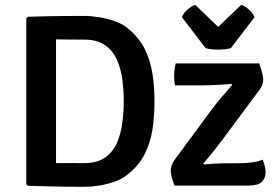

<svg xmlns="http://www.w3.org/2000/svg" viewBox="-20 -752 1127 778"><path d="M606 -341.5Q606 -283 598 -229.2Q590 -175.5 567 -129Q544 -82.5 498 -45.5Q476 -27.5 445 -16.2Q414 -5 381.2 0Q348.5 5 321.5 5Q280.5 5 244.8 4.5Q209 4 173 3Q137 2 93.5 1L86.5 -5.5V-677.5L93.5 -684Q136.5 -685.5 172.8 -686.2Q209 -687 244.8 -687.2Q280.5 -687.5 321.5 -687.5Q348.5 -687.5 381.2 -682.2Q414 -677 445.2 -666Q476.5 -655 498 -637Q543.5 -600 566.5 -553.5Q589.5 -507 597.8 -453.2Q606 -399.5 606 -341.5ZM481.5 -341.5Q481.5 -384.5 475.8 -428.8Q470 -473 453.8 -509.8Q437.5 -546.5 405.5 -569Q373.5 -591.5 321 -591.5Q291.5 -591.5 265.2 -591.8Q239 -592 207 -592.5V-91Q239 -91.5 265.2 -91.2Q291.5 -91 321 -91Q373.5 -91 405.5 -113.5Q437.5 -136 453.8 -173.2Q470 -210.5 475.8 -254.8Q481.5 -299 481.5 -341.5ZM841 -312.5Q858.5 -335.5 880.5 -361.2Q902.5 -387 921 -408L918 -412Q902.5 -410.5 879.5 -409Q856.5 -407.5 832 -406.8Q807.5 -406 787 -406H689.5Q687 -415 686.2 -425Q685.5 -435 685.5 -442.5Q685.5 -454.5 687.2 -468.5Q689 -482.5 692 -495H1030Q1038.5 -471.5 1042.5 -456Q1046.5 -440.5 1046.5 -428Q1046.5 -419 1043.2 -409Q1040 -399 1033 -390L881 -185.5Q864 -162.5 843.2 -136.5Q822.5 -110.5 804 -90L807 -85.5Q830.5 -88 854 -89.2Q877.5 -90.5 896 -90.5H940Q971.5 -90.5 998.2 -93.5Q1025 -96.5 1044.5 -105Q1050 -90.5 1053 -78.5Q1056 -66.5 1056 -54Q1056 -29.5 1040.8 -14.8Q1025.5 0 986 0H687Q678.5 -23.5 675.2 -37Q672 -50.5 672 -61.5Q672 -71.5 675.8 -82.5Q679.5 -93.5 689.5 -107ZM813 -557 717 -682.5Q725 -701 741.5 -714.8Q758 -728.5 771 -732.5L864 -643L957.5 -732.5Q970.5 -728.5 987 -714.8Q1003.5 -701 1011.5 -682.5L915.5 -557Q905 -554 891.5 -552.5Q878 -551 864 -551Q850.5 -551 837 -552.5Q823.5 -554 813 -557Z"/></svg>

Font: Signika Medium
Style: Regular
Weight: 500
Designer: Anna Giedry
Foundry: Anna Giedry
Version: Version 2.000